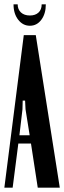

<svg xmlns="http://www.w3.org/2000/svg" viewBox="-24 -860 294 880"><path d="M85 -699H140L250 0H149L118 -202H60L34 0H-4ZM79 -359 65 -240H112L93 -359L91 -399H80ZM167 -840H186Q186 -797 165.5 -769.5Q145 -742 113 -742Q81 -742 59.5 -769.5Q38 -797 38 -840H57Q57 -817 72 -803Q87 -789 113 -789Q138 -789 152.5 -802.5Q167 -816 167 -840Z"/></svg>

Font: Moniqa ExtBd Cond Paragraph
Style: Regular
Weight: 800
Width: 3
Designer: Rajesh Rajput
Foundry: Rajesh Rajput
Version: Version 1.000